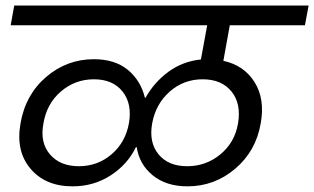

<svg xmlns="http://www.w3.org/2000/svg" viewBox="-20 -760 1121 685"><path d="M261.2 -167Q328.6 -167 378.2 -209.7Q427.7 -252.4 439.9 -319.8Q452.1 -389.2 417.5 -433.1Q382.8 -477.1 314.9 -477.1Q248 -477.1 197.3 -433.6Q146.5 -390.1 134.8 -318.8Q122.1 -251.5 158.2 -209.2Q194.3 -167 261.2 -167ZM647.9 -167Q714.8 -167 766.1 -209.2Q817.4 -251.5 829.1 -318.8Q841.3 -390.1 805.9 -433.6Q770.5 -477.1 703.1 -477.1Q635.3 -477.1 585.4 -433.1Q535.6 -389.2 522.9 -319.8Q510.7 -252.4 545.4 -209.7Q580.1 -167 647.9 -167ZM648.9 -95.2Q573.2 -95.2 525.1 -134.3Q477.1 -173.3 467.8 -234.9H464.8Q435.1 -173.3 374.8 -134.3Q314.5 -95.2 238.8 -95.2Q142.1 -95.2 88.9 -158Q35.6 -220.7 53.2 -319.8Q70.8 -422.4 144.8 -485.6Q218.8 -548.8 314.9 -548.8Q389.6 -548.8 435.8 -511Q481.9 -473.1 497.1 -411.1H499Q530.8 -467.3 581.3 -504.2Q631.8 -541 696.8 -547.9L719.2 -669.9H18.1L30.8 -740.2H1081.1L1067.9 -669.9H799.8L776.9 -543Q850.6 -526.9 888.2 -467Q925.8 -407.2 910.2 -319.8Q893.1 -220.7 819.1 -158Q745.1 -95.2 648.9 -95.2Z"/></svg>

Font: Poppins
Style: Italic
Weight: 400
Italic angle: -10°
Designer: Ninad Kale (Devanagari), Jonny Pinhorn (Latin)
Foundry: Indian Type Foundry
Version: Version 3.200;PS 1.000;hotconv 16.6.54;makeotf.lib2.5.65590